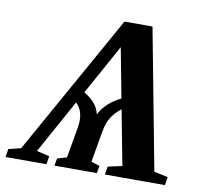

<svg xmlns="http://www.w3.org/2000/svg" viewBox="-134 -741 877 823"><g transform="rotate(10 304.5 -330.0)"><path d="M396 -287.6Q370.6 -268.6 354.2 -243.7Q337.9 -218.8 331.1 -178.2L307.6 -43.9L344.7 -32.2L338.9 0H154.3L160.2 -32.2L201.2 -43.9L224.6 -178.2Q227.5 -194.3 227.5 -208.5Q227.5 -256.3 198.7 -282.7L69.8 -48.8L125.5 -35.6L119.6 0H-58.6L-52.7 -35.6L1 -48.8L342.8 -660.2H464.8L580.6 -48.8L641.1 -35.6L635.3 0H374L379.9 -35.6L441.4 -48.8ZM294.9 -247.6Q322.3 -301.8 387.2 -333L346.2 -549.3L226.1 -331.5Q286.1 -296.4 294.9 -247.6Z"/></g></svg>

Font: Tinos
Style: Bold Italic
Weight: 700
Italic angle: -16.333°
Designer: Steve Matteson
Foundry: Monotype Imaging Inc.
Version: Version 1.23